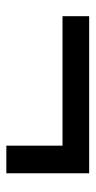

<svg xmlns="http://www.w3.org/2000/svg" viewBox="132 -586 301 605"><g transform="rotate(90 282.5 -283.5)"><path d="M526 -153H439V-330H31V-414H526Z"/></g></svg>

Font: Hind Guntur Medium
Style: Regular
Weight: 500
Designer: Manushi Parikh, Hitesh Malaviya
Foundry: Indian Type Foundry
Version: Version 1.000;PS 1.0;hotconv 1.0.86;makeotf.lib2.5.63406; tt